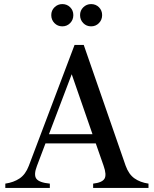

<svg xmlns="http://www.w3.org/2000/svg" viewBox="-20 -920 752 940"><path d="M6 0V-21Q47 -27 76 -46.5Q105 -66 121 -108L345 -700H390L595 -109Q610 -67 638 -47Q666 -27 707 -21V0H619H542H436V-21Q480 -26 491.5 -45Q503 -64 487 -109L445 -229L462 -218H192L208 -232L161 -108Q144 -64 158 -45Q172 -26 224 -21V0H100H94ZM203 -263H448L438 -248L323 -580H340L214 -248ZM231 -846Q231 -869 247 -884.5Q263 -900 285 -900Q308 -900 323.5 -884.5Q339 -869 339 -846Q339 -823 323.5 -807Q308 -791 285 -791Q262 -791 246.5 -807Q231 -823 231 -846ZM372 -846Q372 -869 388 -884.5Q404 -900 426 -900Q449 -900 464.5 -884.5Q480 -869 480 -846Q480 -823 464.5 -807Q449 -791 426 -791Q403 -791 387.5 -807Q372 -823 372 -846Z"/></svg>

Font: RL Madena Variable
Style: Regular
Weight: 400
Designer: I Kadek Wantara Putra
Foundry: Roughlines ID
Version: Version 1.000;Glyphs 3.1.2 (3151)